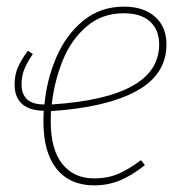

<svg xmlns="http://www.w3.org/2000/svg" viewBox="-20 -549 554 579"><path d="M134 -214Q133 -204 133 -183Q133 -98 168 -54.5Q203 -11 264 -11Q304 -11 336 -24.5Q368 -38 405 -66L417 -51Q378 -20 342 -5Q306 10 264 10Q191 10 151 -39.5Q111 -89 111 -182Q111 -204 112 -215Q67 -216 45.5 -236.5Q24 -257 24 -294Q24 -324 34.5 -347Q45 -370 64 -396L79 -386Q65 -366 55 -344Q45 -322 45 -295Q45 -234 113 -234H114Q121 -309 150 -376.5Q179 -444 231 -486.5Q283 -529 354 -529Q413 -529 447.5 -498.5Q482 -468 482 -415Q482 -324 391.5 -274.5Q301 -225 134 -214ZM136 -234Q460 -255 460 -415Q460 -459 432.5 -484Q405 -509 353 -509Q288 -509 241.5 -469.5Q195 -430 169.5 -367.5Q144 -305 136 -234Z"/></svg>

Font: Fira Sans Condensed Thin
Style: Italic
Weight: 250
Width: 3
Italic angle: -8°
Designer: Carrois Corporate & Edenspiekermann AG
Foundry: Carrois Corporate GbR & Edenspiekermann AG
Version: Version 4.203